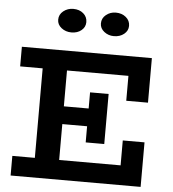

<svg xmlns="http://www.w3.org/2000/svg" viewBox="-60 -965 918 1019"><g transform="rotate(5 399.0 -455.0)"><path d="M34.6 0V-104.6H611.4V-237.3H727.2V0ZM154.5 -57.9V-619.9H284.1V-57.9ZM205.7 -295.8V-390.4H470.7V-295.8ZM416.2 -209.8V-476.4H515.1V-209.8ZM611.4 -448.7V-581.4H34.6V-686H727.2V-448.7ZM515.8 -784.6Q486.2 -784.6 463.9 -802.2Q441.6 -819.8 441.6 -846Q441.6 -873.8 463.9 -891.9Q486.2 -910 515.8 -910Q548 -910 569.8 -891.9Q591.6 -873.8 591.6 -846Q591.6 -819.8 569.8 -802.2Q548 -784.6 515.8 -784.6ZM289.5 -784.6Q259.1 -784.6 236.5 -802.2Q214 -819.8 214 -846Q214 -873.8 236.5 -891.9Q259.1 -910 289.5 -910Q322 -910 343 -891.9Q364 -873.8 364 -846Q364 -819.8 343 -802.2Q322 -784.6 289.5 -784.6Z"/></g></svg>

Font: BioRhyme ExtraBold
Style: Regular
Weight: 800
Designer: Aoife Mooney
Foundry: Aoife Mooney Type
Version: Version 1.600;gftools[0.9.33]